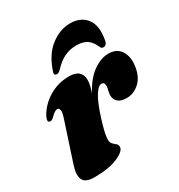

<svg xmlns="http://www.w3.org/2000/svg" viewBox="-168 -805 866 929"><g transform="rotate(-30 265.0 -340.0)"><path d="M35.5 -329.5Q22.5 -335.5 36 -361.5Q63 -411 114 -441.8Q165 -472.5 225 -472.5Q262 -472.5 279.2 -456.8Q296.5 -441 296.5 -413.5Q296.5 -397.5 292.2 -380Q288 -362.5 281.5 -344.5Q318 -412 361.5 -442.2Q405 -472.5 446.5 -472.5Q490.5 -472.5 512.2 -441.8Q534 -411 529.5 -364.5Q524 -305.5 491.8 -273.5Q459.5 -241.5 416.5 -241.5Q385 -241.5 369.2 -255.8Q353.5 -270 353.5 -292Q353.5 -305.5 357.2 -318.2Q361 -331 361 -342.5Q361 -363 344.5 -363Q327.5 -363 306 -329.5Q284.5 -296 260 -218.5Q248.5 -181 242.5 -155.8Q236.5 -130.5 236.5 -113.5Q236.5 -96.5 244.8 -88Q253 -79.5 261.5 -73Q270 -66.5 270 -54Q270 -31 221 -9.2Q172 12.5 90 12.5Q38.5 12.5 27.2 -15.8Q16 -44 32.5 -92L102.5 -305.5Q113.5 -337.5 110.8 -350.5Q108 -363.5 98 -363.5Q90.5 -363.5 82 -358Q73.5 -352.5 58.5 -337.5Q45 -326 35.5 -329.5ZM331 -584.5Q296 -584.5 265.2 -570Q234.5 -555.5 204.5 -523Q192.5 -510.5 182.5 -510.5Q163 -510.5 172.5 -534.5Q199.5 -614 251.2 -653Q303 -692 359.5 -692Q417 -692 448.2 -653Q479.5 -614 465 -534.5Q460.5 -510.5 441 -510.5Q431 -510.5 426 -523Q413.5 -553 392 -568.8Q370.5 -584.5 331 -584.5Z"/></g></svg>

Font: Fraunces 72pt Black
Style: Italic
Weight: 900
Italic angle: -16°
Version: Version 1.000;[b76b70a41]